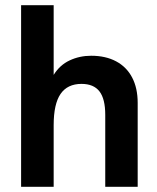

<svg xmlns="http://www.w3.org/2000/svg" viewBox="-20 -717 604 737"><path d="M61 -697H186V-429.5Q209.5 -467.5 247.5 -485.2Q285.5 -503 330 -503Q385.5 -503 425.8 -481.5Q466 -460 487.2 -419.5Q508.5 -379 508.5 -322V0H384V-276Q384 -337.5 361.8 -366.2Q339.5 -395 293 -395Q239 -395 212.5 -356.5Q186 -318 186 -236.5V0H61Z"/></svg>

Font: HK Grotesk
Style: Bold
Weight: 700
Designer: Alfredo Marco Pradil
Foundry: Hanken Design Co.
Version: Version 3.001